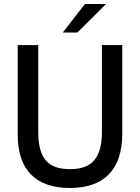

<svg xmlns="http://www.w3.org/2000/svg" viewBox="-20 -921 696 954"><path d="M327.5 13Q200 13 134 -54Q68 -121 68 -252V-697H170V-263.5Q170 -170.5 206.2 -125.5Q242.5 -80.5 327.5 -80.5Q412 -80.5 449.2 -126Q486.5 -171.5 486.5 -264V-697H587.5V-257Q587.5 -124 521.5 -55.5Q455.5 13 327.5 13ZM292 -759.5 402 -901H507L364.5 -759.5Z"/></svg>

Font: HK Grotesk Medium
Style: Regular
Weight: 500
Designer: Alfredo Marco Pradil
Foundry: Hanken Design Co.
Version: Version 3.001;FEAKit 1.0